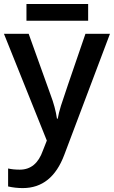

<svg xmlns="http://www.w3.org/2000/svg" viewBox="-20 -711 576 971"><path d="M95.2 240.2Q57.1 240.2 21 231.9V141.1Q46.9 147 80.1 147Q163.1 147 196.8 50.8L216.8 0L0 -540H125L234.9 -233.9Q259.8 -168.5 268.1 -110.8H272Q276.4 -137.7 288.1 -175.8Q299.8 -213.9 412.1 -540H536.1L305.2 71.8Q242.2 240.2 95.2 240.2ZM113.8 -690.9H425.8V-606H113.8Z"/></svg>

Font: OpenSans-Semibold
Style: Regular
Weight: 600
Foundry: Ascender Corporation
Version: Version 1.10